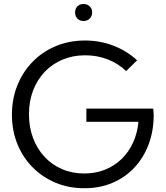

<svg xmlns="http://www.w3.org/2000/svg" viewBox="-20 -956 854 990"><path d="M630.4 -589.4Q589.8 -628.9 535.2 -649.9Q480.5 -670.9 419.4 -670.9Q356 -670.9 302.7 -648.7Q249.5 -626.5 210.7 -585.7Q171.9 -544.9 150.6 -489.3Q129.4 -433.6 129.4 -366.7Q129.4 -300.3 150.4 -244.4Q171.4 -188.5 209.5 -147.5Q247.6 -106.4 299.8 -84Q352.1 -61.5 414.6 -61.5Q472.2 -61.5 520.8 -80.8Q569.3 -100.1 606.2 -135.5Q643.1 -170.9 665.8 -220Q688.5 -269 693.8 -328.1H425.3V-396H770L772.5 -364.3Q772.5 -280.8 746.3 -211.4Q720.2 -142.1 672.4 -91.3Q624.5 -40.5 559.1 -12.9Q493.7 14.6 415 14.6Q334.5 14.6 266.4 -13.9Q198.2 -42.5 147.7 -93.8Q97.2 -145 69.3 -214.1Q41.5 -283.2 41.5 -364.7Q41.5 -446.8 69.8 -516.6Q98.1 -586.4 148.9 -638.2Q199.7 -689.9 268.6 -718.5Q337.4 -747.1 418.5 -747.1Q495.1 -747.1 564.2 -720.7Q633.3 -694.3 687 -645ZM410.6 -847.7Q391.1 -847.7 379.2 -859.9Q367.2 -872.1 367.2 -892.1Q367.2 -911.1 379.2 -923.3Q391.1 -935.5 410.6 -935.5Q430.2 -935.5 442.6 -923.3Q455.1 -911.1 455.1 -892.1Q455.1 -872.1 442.6 -859.9Q430.2 -847.7 410.6 -847.7Z"/></svg>

Font: Kumbh Sans
Style: Regular
Weight: 400
Version: Version 1.005